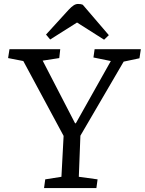

<svg xmlns="http://www.w3.org/2000/svg" viewBox="-20 -952 733 972"><path d="M360 -328H364L541 -643L453 -661L459 -703H693L686 -657L606 -640L387 -265L379 -57L474 -44L468 0H203L209 -44L291 -57L302 -264L98 -643L21 -658L28 -703H285L280 -658L196 -645ZM531 -774 507 -751 370 -838 234 -752 213 -777 327 -902Q342 -918 353 -925Q364 -932 375 -932Q384 -932 389 -931Q394 -930 399 -928Z"/></svg>

Font: Literata 18pt
Style: Italic
Weight: 400
Italic angle: -2°
Designer: Latin by Veronika Burian and Jose Scaglione. Greek by Irene Vlachou. Cyrillic by Vera Evstafieva
Foundry: TypeTogether
Version: Version 3.103;gftools[0.9.29]